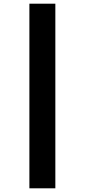

<svg xmlns="http://www.w3.org/2000/svg" viewBox="-20 -791 459 1040"><path d="M139.2 -771H279.8V229H139.2Z"/></svg>

Font: Open Sans Condensed ExtraBold
Style: Regular
Weight: 800
Width: 3
Designer: Monotype Design Team
Foundry: Monotype Imaging Inc.
Version: Version 3.000; ttfautohint (v1.8.4)